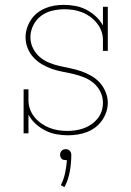

<svg xmlns="http://www.w3.org/2000/svg" viewBox="-20 -548 540 789"><path d="M259 8Q235 8 211 3.5Q187 -1 165.5 -12Q144 -23 126 -39.5Q108 -56 97 -77V0H77V-181H97V-136Q97 -117 103.5 -99Q110 -81 122 -66.5Q134 -52 149.5 -41Q165 -30 182.5 -23Q200 -16 218.5 -13Q237 -10 256 -10Q273 -10 290.5 -12.5Q308 -15 324.5 -21Q341 -27 355.5 -37Q370 -47 381 -60.5Q392 -74 397.5 -91Q403 -108 403 -126Q403 -149 393 -170Q383 -191 365.5 -206Q348 -221 327 -229.5Q306 -238 283.5 -243.5Q261 -249 238.5 -253Q216 -257 194.5 -264.5Q173 -272 153 -283.5Q133 -295 117.5 -312Q102 -329 93.5 -350.5Q85 -372 85 -395Q85 -414 91 -432.5Q97 -451 107.5 -467Q118 -483 133.5 -495Q149 -507 167 -514.5Q185 -522 204 -525Q223 -528 242 -528Q266 -528 290 -523.5Q314 -519 335 -508Q356 -497 374 -480.5Q392 -464 403 -443V-520H423V-339H403V-384Q403 -403 396.5 -420.5Q390 -438 378 -453Q366 -468 351 -479Q336 -490 318.5 -497Q301 -504 282.5 -507Q264 -510 245 -510Q220 -510 194.5 -504Q169 -498 148.5 -482.5Q128 -467 116.5 -443.5Q105 -420 105 -395Q105 -372 115 -351Q125 -330 142 -315Q159 -300 180.5 -291Q202 -282 224 -277Q246 -272 268.5 -267.5Q291 -263 313 -255.5Q335 -248 355 -236.5Q375 -225 390 -208.5Q405 -192 414 -170Q423 -148 423 -126Q423 -106 416.5 -87Q410 -68 398.5 -52Q387 -36 371 -24Q355 -12 336.5 -5Q318 2 298 5Q278 8 259 8ZM245 221 230 213Q242 189 247.5 163Q253 137 255 110H250Q245 110 241 109Q237 108 233.5 104.5Q230 101 228.5 96.5Q227 92 227 88Q227 83 228.5 79Q230 75 233.5 71.5Q237 68 241 66.5Q245 65 250 65Q255 65 259 66.5Q263 68 266.5 71.5Q270 75 271.5 79Q273 83 273 88Q273 122 267 156Q261 190 245 221Z"/></svg>

Font: Iosevka Curly Slab Thin
Style: Regular
Weight: 100
Monospace: yes
Designer: Belleve Invis
Foundry: Belleve Invis
Version: Version 22.1.2; ttfautohint (v1.8.4)